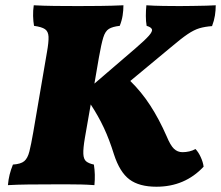

<svg xmlns="http://www.w3.org/2000/svg" viewBox="-20 -699 838 728"><path d="M108 -679Q145 -677 186.5 -676.5Q228 -676 276 -676Q315 -676 359.5 -676.5Q404 -677 448 -679Q448 -660 445 -640.5Q442 -621 434 -601Q407 -598 393 -589.5Q379 -581 371.5 -556.5Q364 -532 355 -481L338 -382L494 -516Q530 -547 544.5 -563.5Q559 -580 556 -588Q553 -596 536 -601Q533 -618 533 -638.5Q533 -659 535 -679Q564 -677 599.5 -676.5Q635 -676 661 -676Q683 -676 710.5 -676.5Q738 -677 762.5 -677.5Q787 -678 798 -679Q798 -660 795 -640.5Q792 -621 784 -600Q757 -598 736.5 -592Q716 -586 691.5 -569.5Q667 -553 627 -519L474 -392Q516 -351 549.5 -299.5Q583 -248 612 -182Q626 -148 639.5 -135Q653 -122 672 -122Q685 -122 698 -125Q711 -128 721 -134Q732 -123 741 -103.5Q750 -84 752 -67Q681 9 573 9Q508 9 471 -18.5Q434 -46 412 -114Q395 -169 374 -214Q353 -259 324 -303L302 -177Q295 -136 296 -115.5Q297 -95 307 -87Q317 -79 336 -75Q339 -56 339.5 -37Q340 -18 338 3Q310 1 287.5 0.5Q265 0 241.5 0Q218 0 185 0Q130 0 87.5 0.5Q45 1 10 3Q12 -19 16.5 -37Q21 -55 29 -75Q59 -77 72 -88Q85 -99 91.5 -125Q98 -151 106 -197L158 -501Q165 -540 164 -560Q163 -580 150.5 -588.5Q138 -597 109 -601Q106 -618 105.5 -638.5Q105 -659 108 -679Z"/></svg>

Font: Vollkorn Black
Style: Italic
Weight: 900
Italic angle: -11°
Designer: Friedrich Althausen
Foundry: Friedrich Althausen
Version: Version 5.000; ttfautohint (v1.8.3)